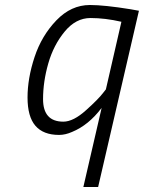

<svg xmlns="http://www.w3.org/2000/svg" viewBox="-20 -529 575 767"><path d="M216 10C232.7 10 250 6 268 -2C312 -20 351.3 -52 386 -98L313 218H372L535 -486L502 -492C432 -503.3 377.7 -509 339 -509C289 -509 244.3 -488.5 205 -447.5C165.7 -406.5 136.7 -357.7 118 -301C99.3 -244.3 90 -190.5 90 -139.5C90 -88.5 100.5 -50.8 121.5 -26.5C142.5 -2.2 174 10 216 10ZM465 -442 403 -172 392 -158C379.3 -141.3 356.7 -118.3 324 -89C290 -58.3 259.7 -43 233 -43C179 -43 152 -73 152 -133C152 -179.7 159 -227.3 173 -276C187 -324.7 208.8 -367 238.5 -403C268.2 -439 302.5 -457 341.5 -457C380.5 -457 421.7 -452 465 -442Z"/></svg>

Font: Titillium Web
Style: Light Italic
Weight: 300
Italic angle: -13°
Version: Version 1.001;PS 57.000;hotconv 1.0.70;makeotf.lib2.5.55311